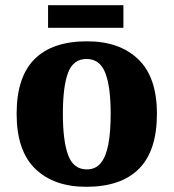

<svg xmlns="http://www.w3.org/2000/svg" viewBox="-20 -709 668 739"><path d="M312 10Q187 10 115.5 -59.5Q44 -129 44 -271Q44 -412 112.5 -481Q181 -550 315 -550Q440 -550 512 -481Q584 -412 584 -271Q584 -129 515 -59.5Q446 10 312 10ZM314 -57Q348 -57 368 -81.5Q388 -106 397 -153.5Q406 -201 406 -271Q406 -376 385 -429Q364 -482 313 -482Q262 -482 242 -429Q222 -376 222 -271Q222 -166 242.5 -111.5Q263 -57 314 -57ZM165 -602V-689H455V-602Z"/></svg>

Font: Noto Serif Gujarati ExtraBold
Style: Regular
Weight: 800
Version: Version 2.102